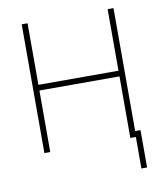

<svg xmlns="http://www.w3.org/2000/svg" viewBox="-94 -786 906 1038"><g transform="rotate(-10 359.0 -267.0)"><path d="M95.7 -707H127.9V-369.1H567.4V-707H599.6V-32.2H628.9V172.9H597.7V0H567.4V-337.9H127.9V0H95.7Z"/></g></svg>

Font: Pretendard GOV Thin
Style: Regular
Weight: 100
Designer: Base glyphs from Inter by Rasmus Andersson; Hangeul glyphs from Noto Sans CJK(Source Han Sans) by Jang Soo-young and Kan
Foundry: Kil Hyung-jin
Version: Version 1.309